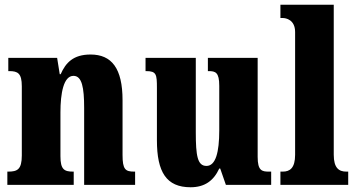

<svg xmlns="http://www.w3.org/2000/svg" viewBox="-20 -780 1506 810"><path d="M11 0H291V-56H288C251 -56 235 -65 235 -121V-306C235 -386 248 -460 290 -460C326 -460 335 -410 335 -325V0H550V-56H546C509 -56 497 -65 497 -126V-357C497 -492 451 -550 362 -550C289 -550 257 -515 236 -467H232L221 -536H15V-480H19C55 -480 72 -471 72 -416V-124C72 -65 53 -56 15 -56H11Z M784 10C843 10 881 -17 905 -69H909L933 0H1124V-56H1114C1085 -56 1067 -60 1067 -118V-536H857V-480H860C889 -480 905 -475 905 -418V-230C905 -138 890 -80 851 -80C813 -80 806 -123 806 -222V-536H594V-480H597C640 -480 642 -466 642 -409V-188C642 -54 682 10 784 10Z M1163 0H1449V-56H1441C1410 -56 1388 -71 1388 -127V-760H1163V-704H1173C1186 -704 1225 -697 1225 -645V-127C1225 -71 1203 -56 1173 -56H1163Z"/></svg>

Font: Noto Serif Myanmar ExtraCondensed Black
Style: Regular
Weight: 900
Width: 2
Designer: Ben Mitchell and the Monotype Design Team
Foundry: Monotype Imaging Inc.
Version: Version 2.106